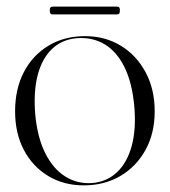

<svg xmlns="http://www.w3.org/2000/svg" viewBox="-20 -549 512 579"><path d="M236.5 -440Q297 -440 344.2 -411.2Q391.5 -382.5 419 -331.2Q446.5 -280 446.5 -213.5Q446.5 -147 418.8 -96.8Q391 -46.5 342.8 -18.2Q294.5 10 232.5 10Q172.5 10 125.5 -18.2Q78.5 -46.5 52 -96.8Q25.5 -147 25.5 -213.5Q25.5 -280.5 51.8 -331.2Q78 -382 125.8 -411Q173.5 -440 236.5 -440ZM257.5 3Q301.5 -0.5 332.2 -29Q363 -57.5 377 -108.2Q391 -159 385 -228.5Q378.5 -299.5 355.5 -346.2Q332.5 -393 296.2 -415Q260 -437 213.5 -434Q167 -430.5 136.5 -401Q106 -371.5 93.2 -320.8Q80.5 -270 86.5 -201.5Q93 -134 116.5 -87Q140 -40 176.5 -17Q213 6 257.5 3ZM130 -517.5Q130 -524 132.2 -526.5Q134.5 -529 139.5 -529H332.5Q337.5 -529 339.5 -526.8Q341.5 -524.5 341.5 -517Q341.5 -511 339.5 -508.2Q337.5 -505.5 332.5 -505.5H139.5Q134.5 -505.5 132.2 -508.2Q130 -511 130 -517.5Z"/></svg>

Font: Fraunces 120pt Light
Style: Regular
Weight: 300
Version: Version 1.000;[b76b70a41]